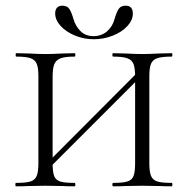

<svg xmlns="http://www.w3.org/2000/svg" viewBox="-20 -655 660 675"><path d="M378 -456Q375 -456 375 -462Q375 -468 378 -468L420 -467Q458 -465 481 -465Q502 -465 540 -467L584 -468Q586 -468 586 -462Q586 -456 584 -456Q549 -456 533 -450.5Q517 -445 511 -431Q505 -417 505 -387V-81Q505 -51 511 -36.5Q517 -22 533 -17Q549 -12 584 -12Q586 -12 586 -6Q586 0 584 0Q556 0 540 -1L481 -2L420 -1Q405 0 378 0Q375 0 375 -6Q375 -12 378 -12Q412 -12 428 -17Q444 -22 449.5 -36.5Q455 -51 455 -81V-385Q455 -415 449.5 -429.5Q444 -444 428 -450Q412 -456 378 -456ZM129 -65 476 -413 489 -400 142 -53ZM37 -456Q35 -456 35 -462Q35 -468 37 -468L81 -467Q117 -465 139 -465Q164 -465 200 -467L242 -468Q245 -468 245 -462Q245 -456 242 -456Q209 -456 193 -450Q177 -444 171 -429.5Q165 -415 165 -385V-81Q165 -50 170.5 -36Q176 -22 191.5 -17Q207 -12 242 -12Q245 -12 245 -6Q245 0 242 0Q215 0 200 -1L139 -2L80 -1Q64 0 36 0Q34 0 34 -6Q34 -12 36 -12Q71 -12 87 -17Q103 -22 109 -36.5Q115 -51 115 -81V-387Q115 -417 109 -431Q103 -445 87 -450.5Q71 -456 37 -456ZM383 -589Q390 -613 397.5 -624Q405 -635 422 -635Q447 -635 447 -607Q447 -584 427.5 -563Q408 -542 376 -529.5Q344 -517 310 -517Q275 -517 243.5 -530Q212 -543 193 -564Q174 -585 174 -608Q174 -621 180.5 -628Q187 -635 199 -635Q216 -635 223.5 -624Q231 -613 238 -589Q245 -564 262.5 -546Q280 -528 309 -528Q337 -528 356.5 -545Q376 -562 383 -589Z"/></svg>

Font: Cormorant Unicase Light
Style: Regular
Weight: 300
Designer: Christian Thalmann (Catharsis Fonts)
Foundry: Catharsis Fonts
Version: Version 4.000